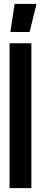

<svg xmlns="http://www.w3.org/2000/svg" viewBox="-20 -965 210 985"><path d="M29 0V-743H141V0ZM34 -801V-806L55 -945H166V-940L132 -801Z"/></svg>

Font: Saira UltraCondensed ExtraBold
Style: Regular
Weight: 800
Width: 1
Designer: Hector Gatti with collaboration of the Omnibus-Type team
Foundry: Omnibus-Type
Version: Version 1.101